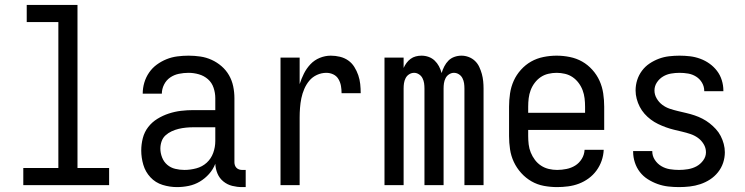

<svg xmlns="http://www.w3.org/2000/svg" viewBox="-20 -755 3040 783"><path d="M75 0V-70H218V-665H89V-735H296V-70H425V0Z M702 8Q672 8 643 -1Q614 -10 593.5 -32Q573 -54 564.5 -83Q556 -112 556 -141Q556 -167 562.5 -192Q569 -217 584.5 -237Q600 -257 622 -270.5Q644 -284 668.5 -292Q693 -300 718 -303Q743 -306 769 -306H858V-355Q858 -376 851 -397Q844 -418 828 -432Q812 -446 791 -452Q770 -458 749 -458Q729 -458 709.5 -454Q690 -450 674 -439Q658 -428 649 -410Q640 -392 640 -373H562Q562 -396 568.5 -418Q575 -440 588 -459Q601 -478 619.5 -491.5Q638 -505 659 -513.5Q680 -522 703 -525Q726 -528 749 -528Q773 -528 797 -524.5Q821 -521 843 -511Q865 -501 883.5 -485Q902 -469 914 -448Q926 -427 931 -403Q936 -379 936 -355V-93Q936 -87 938 -81Q940 -75 944.5 -70.5Q949 -66 955 -64Q961 -62 967 -62H982V8H967Q947 8 927 3Q907 -2 891 -15Q875 -28 867 -47Q859 -66 858 -87Q849 -64 832.5 -45.5Q816 -27 795 -14.5Q774 -2 750 3Q726 8 702 8ZM732 -62Q756 -62 780.5 -68.5Q805 -75 823 -91.5Q841 -108 849.5 -131.5Q858 -155 858 -180V-236H769Q754 -236 738.5 -234.5Q723 -233 708.5 -229.5Q694 -226 680 -219.5Q666 -213 655 -203Q644 -193 639 -178.5Q634 -164 634 -149Q634 -131 641 -113Q648 -95 662 -83Q676 -71 694.5 -66.5Q713 -62 732 -62Z M1124 0V-520H1202V-412Q1209 -434 1219.5 -455Q1230 -476 1246 -493Q1262 -510 1284 -519Q1306 -528 1329 -528Q1348 -528 1366.5 -523.5Q1385 -519 1400 -508.5Q1415 -498 1425 -482Q1435 -466 1441 -448.5Q1447 -431 1449 -412.5Q1451 -394 1451 -375H1373Q1373 -390 1370.5 -404.5Q1368 -419 1360.5 -432Q1353 -445 1339.5 -451.5Q1326 -458 1311 -458Q1291 -458 1272.5 -449.5Q1254 -441 1241.5 -426Q1229 -411 1221 -392.5Q1213 -374 1209 -354.5Q1205 -335 1203.5 -315Q1202 -295 1202 -276V0Z M1548 0V-520H1626V-478Q1631 -489 1638 -498.5Q1645 -508 1654.5 -515Q1664 -522 1675.5 -525Q1687 -528 1699 -528Q1714 -528 1728 -523Q1742 -518 1752.5 -508Q1763 -498 1770 -485Q1777 -472 1781 -457Q1785 -471 1792 -484.5Q1799 -498 1809 -508Q1819 -518 1833 -523Q1847 -528 1862 -528Q1877 -528 1891.5 -522.5Q1906 -517 1917 -506.5Q1928 -496 1934.5 -482Q1941 -468 1945 -453.5Q1949 -439 1950.5 -424Q1952 -409 1952 -394V0H1874V-394Q1874 -405 1872.5 -415.5Q1871 -426 1866 -436Q1861 -446 1851.5 -452Q1842 -458 1831 -458Q1821 -458 1811.5 -452Q1802 -446 1797 -436Q1792 -426 1790.5 -415.5Q1789 -405 1789 -394V0H1711V-394Q1711 -405 1709.5 -415.5Q1708 -426 1703 -436Q1698 -446 1688.5 -452Q1679 -458 1669 -458Q1658 -458 1648.5 -452Q1639 -446 1634 -436Q1629 -426 1627.5 -415.5Q1626 -405 1626 -394V0Z M2252 8Q2225 8 2198 3Q2171 -2 2147.5 -15.5Q2124 -29 2105.5 -49.5Q2087 -70 2075.5 -94.5Q2064 -119 2060 -146Q2056 -173 2056 -200V-320Q2056 -347 2060 -374Q2064 -401 2075 -425.5Q2086 -450 2104.5 -470.5Q2123 -491 2146 -504Q2169 -517 2196 -522.5Q2223 -528 2250 -528Q2277 -528 2304 -522.5Q2331 -517 2354 -504Q2377 -491 2395.5 -470.5Q2414 -450 2425 -425.5Q2436 -401 2440 -374Q2444 -347 2444 -320V-225H2134V-200Q2134 -183 2136 -166Q2138 -149 2144.5 -133Q2151 -117 2161.5 -103Q2172 -89 2186.5 -79.5Q2201 -70 2218 -66Q2235 -62 2252 -62Q2271 -62 2290.5 -66Q2310 -70 2326 -80Q2342 -90 2352.5 -107Q2363 -124 2364 -144H2442Q2441 -121 2433.5 -99.5Q2426 -78 2412.5 -59.5Q2399 -41 2380.5 -27.5Q2362 -14 2341 -6Q2320 2 2297 5Q2274 8 2252 8ZM2366 -295V-320Q2366 -337 2364 -354Q2362 -371 2356 -387Q2350 -403 2339.5 -417Q2329 -431 2315 -440.5Q2301 -450 2284 -454Q2267 -458 2250 -458Q2233 -458 2216 -454Q2199 -450 2185 -440.5Q2171 -431 2160.5 -417Q2150 -403 2144 -387Q2138 -371 2136 -354Q2134 -337 2134 -320V-295Z M2749 8Q2727 8 2705 5.5Q2683 3 2662 -4.5Q2641 -12 2622 -24Q2603 -36 2589.5 -53.5Q2576 -71 2569 -92.5Q2562 -114 2562 -136V-139H2640V-138Q2640 -119 2650.5 -103Q2661 -87 2677 -77.5Q2693 -68 2711.5 -65Q2730 -62 2749 -62Q2767 -62 2785.5 -65Q2804 -68 2820 -76.5Q2836 -85 2847.5 -100.5Q2859 -116 2859 -134Q2859 -152 2849.5 -167.5Q2840 -183 2826 -193Q2812 -203 2795.5 -208.5Q2779 -214 2762 -218Q2745 -222 2728.5 -226Q2712 -230 2695.5 -236Q2679 -242 2663.5 -249.5Q2648 -257 2634 -267.5Q2620 -278 2608.5 -291Q2597 -304 2589 -319.5Q2581 -335 2576.5 -352Q2572 -369 2572 -386Q2572 -408 2578.5 -428.5Q2585 -449 2598 -466.5Q2611 -484 2629 -496Q2647 -508 2667 -515.5Q2687 -523 2708.5 -525.5Q2730 -528 2751 -528Q2773 -528 2794 -525.5Q2815 -523 2835.5 -515.5Q2856 -508 2873.5 -495.5Q2891 -483 2904 -466Q2917 -449 2923.5 -428Q2930 -407 2930 -386V-383H2852V-384Q2852 -402 2843 -417.5Q2834 -433 2819 -442.5Q2804 -452 2786.5 -455Q2769 -458 2751 -458Q2734 -458 2716.5 -455Q2699 -452 2684 -443Q2669 -434 2659 -419Q2649 -404 2649 -386Q2649 -369 2658 -353.5Q2667 -338 2681 -327.5Q2695 -317 2711.5 -311.5Q2728 -306 2745 -302Q2762 -298 2779 -294Q2796 -290 2812.5 -284.5Q2829 -279 2844.5 -271Q2860 -263 2873.5 -252.5Q2887 -242 2899 -229Q2911 -216 2919 -200.5Q2927 -185 2931.5 -168Q2936 -151 2936 -134Q2936 -112 2929 -91Q2922 -70 2908 -52.5Q2894 -35 2875.5 -23Q2857 -11 2836 -4Q2815 3 2793 5.5Q2771 8 2749 8Z"/></svg>

Font: Iosevka SS18
Style: Regular
Weight: 400
Monospace: yes
Designer: Belleve Invis
Foundry: Belleve Invis
Version: Version 25.1.1; ttfautohint (v1.8.4)